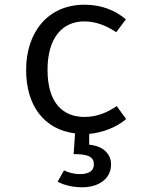

<svg xmlns="http://www.w3.org/2000/svg" viewBox="-20 -558 640 816"><path d="M359 57V11C415 6 476 -17 516 -52L476 -107C436 -80 392 -61 339 -61C248 -61 182 -120 182 -261C182 -400 247 -467 338 -467C385 -467 429 -451 474 -421L515 -476C466 -517 407 -538 339 -538C182 -538 91 -419 91 -261C91 -110 166 -8 299 9L293 97C346 97 379 104 379 141C379 170 355 182 319 182C297 182 271 176 252 166L225 214C251 229 290 238 330 238C394 238 452 206 452 140C452 101 424 63 359 57Z"/></svg>

Font: FiraMono Nerd Font
Style: Regular
Weight: 400
Designer: Carrois Corporate & Edenspiekermann AG
Foundry: Carrois Corporate GbR & Edenspiekermann AG
Version: Version 003.206;Nerd Fonts 3.3.0